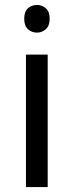

<svg xmlns="http://www.w3.org/2000/svg" viewBox="-20 -757 298 777"><path d="M173 -536V0H85V-536ZM130 -737Q150 -737 165.5 -723.5Q181 -710 181 -681Q181 -653 165.5 -639Q150 -625 130 -625Q108 -625 93 -639Q78 -653 78 -681Q78 -710 93 -723.5Q108 -737 130 -737Z"/></svg>

Font: ubangla15
Style: Book
Weight: 400
Designer: Jelle Bosma - Monotype Design Team
Foundry: Monotype Imaging Inc.
Version: Version 2.003